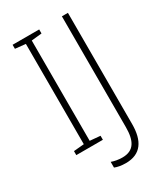

<svg xmlns="http://www.w3.org/2000/svg" viewBox="-217 -806 931 1076"><g transform="rotate(-30 248.5 -268.0)"><path d="M222 0V-26L155 -32V-681L222 -688V-714H50V-688L117 -681V-32L50 -26V0ZM269 178C367 178 408 113 408 6V-714H369V3C369 91 343 141 268 141C242 141 216 136 198 129V166C215 173 238 178 269 178Z"/></g></svg>

Font: Noto Sans Myanmar SemiCondensed ExtraLight
Style: Regular
Weight: 200
Width: 4
Designer: Monotype Design Team
Foundry: Monotype Imaging Inc.
Version: Version 2.107